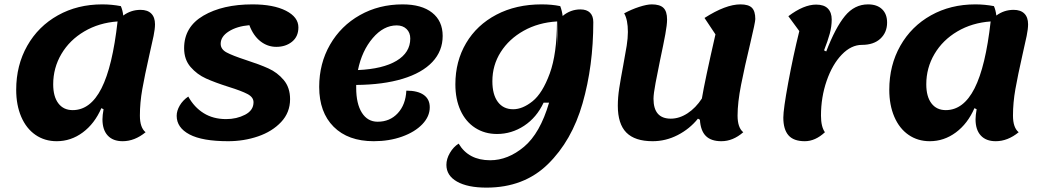

<svg xmlns="http://www.w3.org/2000/svg" viewBox="-20 -620 4775 877"><path d="M645 -16Q595 25 540 25Q496 25 472 -1Q448 -27 448 -75Q448 -93 453 -121L443 -126Q412 -55 358 -15Q304 25 239 25Q184 25 142 -4Q100 -33 77 -86.5Q54 -140 54 -210Q54 -322 104.5 -411Q155 -500 244.5 -550Q334 -600 447 -600Q490 -600 532 -592Q540 -574 543 -549Q578 -575 622 -575Q654 -575 671 -558Q688 -541 688 -509Q688 -488 681.5 -456Q675 -424 662 -368Q641 -275 630 -213Q619 -151 619 -92Q619 -37 645 -16ZM517 -522Q432 -516 365 -476.5Q298 -437 260.5 -373.5Q223 -310 223 -235Q223 -179 246.5 -148Q270 -117 312 -117Q393 -117 443.5 -216.5Q494 -316 517 -522Z M787 -91Q787 -114 801 -138Q815 -162 840 -179Q867 -130 910.5 -103Q954 -76 1013 -76Q1061 -76 1099.5 -96Q1138 -116 1138 -153Q1138 -176 1110.5 -190.5Q1083 -205 1025 -223Q962 -243 921 -261.5Q880 -280 850.5 -314Q821 -348 821 -400Q821 -497 909 -548.5Q997 -600 1133 -600Q1229 -600 1286 -571Q1343 -542 1343 -495Q1343 -453 1314 -429.5Q1285 -406 1242 -406Q1202 -406 1169.5 -431.5Q1137 -457 1119 -505Q1062 -500 1025 -476.5Q988 -453 988 -420Q988 -395 1015 -380.5Q1042 -366 1103 -346Q1165 -326 1206 -307.5Q1247 -289 1276 -254.5Q1305 -220 1305 -167Q1305 -106 1264 -62.5Q1223 -19 1158.5 3Q1094 25 1022 25Q904 25 845.5 -6Q787 -37 787 -91Z M1607 -232V-219Q1607 -146 1633 -105Q1659 -64 1705 -64Q1761 -64 1797 -103Q1833 -142 1836 -206Q1888 -206 1915.5 -186.5Q1943 -167 1943 -130Q1943 -88 1909 -52.5Q1875 -17 1816.5 4Q1758 25 1687 25Q1570 25 1504 -41Q1438 -107 1438 -223Q1438 -330 1487.5 -416Q1537 -502 1624 -551Q1711 -600 1819 -600Q1906 -600 1954 -562Q2002 -524 2002 -456Q2002 -387 1955 -337Q1908 -287 1819 -260Q1730 -233 1607 -232ZM1615 -300Q1729 -305 1791.5 -342.5Q1854 -380 1854 -444Q1854 -471 1837 -487.5Q1820 -504 1792 -504Q1732 -504 1682.5 -446Q1633 -388 1615 -300Z M2690 -519Q2690 -319 2641 -148Q2592 23 2482.5 130Q2373 237 2202 237Q2116 237 2067.5 209.5Q2019 182 2019 133Q2019 106 2035 78.5Q2051 51 2075 36Q2120 112 2219 112Q2300 112 2373.5 50.5Q2447 -11 2488 -151H2463Q2431 -83 2374 -45.5Q2317 -8 2250 -8Q2194 -8 2150.5 -36Q2107 -64 2083.5 -115.5Q2060 -167 2060 -235Q2060 -340 2109 -423Q2158 -506 2247.5 -553Q2337 -600 2454 -600Q2501 -600 2539 -592Q2547 -571 2550 -547Q2586 -577 2631 -577Q2660 -577 2675 -562Q2690 -547 2690 -519ZM2525 -402Q2526 -421 2526 -461Q2526 -501 2525 -522H2524ZM2524 -522Q2439 -517 2372 -479.5Q2305 -442 2267 -382Q2229 -322 2229 -249Q2229 -188 2254 -154.5Q2279 -121 2324 -121Q2367 -121 2412.5 -157.5Q2458 -194 2491 -284Q2524 -374 2524 -522Z M3375 -16Q3328 25 3275 25Q3228 25 3204 1Q3180 -23 3177 -73L3168 -78Q3130 -31 3075.5 -3Q3021 25 2961 25Q2880 25 2841 -14.5Q2802 -54 2802 -137Q2802 -175 2808.5 -217Q2815 -259 2827 -323Q2837 -376 2842.5 -411Q2848 -446 2848 -474Q2848 -530 2831 -559Q2864 -577 2899.5 -588.5Q2935 -600 2957 -600Q2994 -600 3010.5 -584Q3027 -568 3027 -531Q3027 -507 3019 -463.5Q3011 -420 2995 -345Q2984 -292 2974.5 -241.5Q2965 -191 2965 -169Q2965 -78 3044 -78Q3083 -78 3120.5 -102.5Q3158 -127 3186 -170Q3199 -249 3248 -463L3198 -538Q3295 -600 3362 -600Q3399 -600 3414.5 -584.5Q3430 -569 3430 -533Q3430 -519 3407 -422Q3381 -314 3365 -232.5Q3349 -151 3349 -92Q3349 -37 3375 -16Z M3558 -83Q3558 -121 3580.5 -243Q3603 -365 3631 -478L3581 -546Q3651 -599 3708 -599Q3744 -599 3761.5 -581Q3779 -563 3779 -531Q3779 -499 3770 -466Q3761 -433 3744 -390L3754 -385Q3796 -494 3839.5 -547Q3883 -600 3945 -600Q3986 -600 4009 -578Q4032 -556 4032 -517Q4032 -472 4001.5 -443.5Q3971 -415 3917 -415Q3868 -415 3825 -370.5Q3782 -326 3756 -251Q3730 -176 3730 -92Q3730 -41 3748 -16Q3704 25 3656 25Q3605 25 3581.5 -2Q3558 -29 3558 -83Z M4633 -16Q4583 25 4528 25Q4484 25 4460 -1Q4436 -27 4436 -75Q4436 -93 4441 -121L4431 -126Q4400 -55 4346 -15Q4292 25 4227 25Q4172 25 4130 -4Q4088 -33 4065 -86.5Q4042 -140 4042 -210Q4042 -322 4092.5 -411Q4143 -500 4232.5 -550Q4322 -600 4435 -600Q4478 -600 4520 -592Q4528 -574 4531 -549Q4566 -575 4610 -575Q4642 -575 4659 -558Q4676 -541 4676 -509Q4676 -488 4669.5 -456Q4663 -424 4650 -368Q4629 -275 4618 -213Q4607 -151 4607 -92Q4607 -37 4633 -16ZM4505 -522Q4420 -516 4353 -476.5Q4286 -437 4248.5 -373.5Q4211 -310 4211 -235Q4211 -179 4234.5 -148Q4258 -117 4300 -117Q4381 -117 4431.5 -216.5Q4482 -316 4505 -522Z"/></svg>

Font: Lemonada SemiBold
Style: Regular
Weight: 600
Designer: Mohamed Gaber (Arabic) Eduardo Tunni (Latin)
Foundry: Kief Type Foundry
Version: Version 3.006